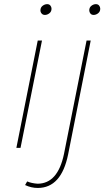

<svg xmlns="http://www.w3.org/2000/svg" viewBox="-20 -713 512 926"><path d="M196.5 -641Q186.5 -641 180.8 -647.8Q175 -654.5 175 -663Q175 -677 185.5 -685Q196 -693 207.5 -693Q217.5 -693 223 -686.2Q228.5 -679.5 228.5 -671Q228.5 -657 218.2 -649Q208 -641 196.5 -641ZM431.5 -641Q421.5 -641 416 -647.8Q410.5 -654.5 410.5 -663Q410.5 -677 420.8 -685Q431 -693 442.5 -693Q452.5 -693 458 -686.2Q463.5 -679.5 463.5 -671Q463.5 -657 453.2 -649Q443 -641 431.5 -641ZM79 0H59L162 -517.5H182.5ZM162 193.5Q131 193.5 101 179.5L111 162Q132 171 161 173Q258.5 173 288.5 30L397.5 -517.5H417.5L308.5 32Q275.5 193.5 162 193.5Z"/></svg>

Font: Argentum Sans Thin
Style: Italic
Weight: 100
Italic angle: -11°
Designer: Julieta Ulanovsky (font), Cristiano Sobral (main changes and remaster)
Foundry: Julieta Ulanovsky (font), Cristiano Sobral (main changes and remaster)
Version: Version 2.007;June 15, 2022;FontCreator 14.0.0.2814 64-bit; 